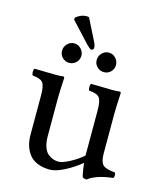

<svg xmlns="http://www.w3.org/2000/svg" viewBox="-112 -815 754 905"><g transform="rotate(15 265.5 -362.0)"><path d="M375 0Q368.2 -31.2 365.2 -63Q327.1 -31.7 285.9 -11Q244.6 9.8 216.8 9.8Q181.2 9.8 155 -1.5Q128.9 -12.7 114.5 -32.5Q100.1 -52.2 93.5 -75.4Q86.9 -98.6 86.9 -126V-317.9Q86.9 -365.2 74.5 -380.1Q62 -395 24.9 -397.9Q20.5 -402.3 20.5 -414.6Q20.5 -426.8 24.9 -431.2Q93.3 -429.2 127.9 -429.2Q153.3 -429.2 163.1 -431.2Q170.9 -431.2 170.9 -424.8Q167 -351.6 167 -321.8V-140.1Q167 -108.9 175 -86.9Q183.1 -64.9 196.3 -54.9Q209.5 -44.9 221.7 -41Q233.9 -37.1 247.1 -37.1Q265.6 -37.1 300.8 -55.7Q335.9 -74.2 362.8 -98.1V-124V-316.9Q362.8 -365.2 350.6 -380.4Q338.4 -395.5 300.8 -397.9Q296.4 -402.3 296.4 -414.6Q296.4 -426.8 300.8 -431.2Q369.1 -429.2 402.8 -429.2Q429.2 -429.2 439 -431.2Q446.8 -431.2 446.8 -424.8Q442.9 -351.6 442.9 -321.8V-129.9Q442.9 -91.3 456.5 -75.9Q470.2 -60.5 516.1 -57.1Q520.5 -52.7 520.5 -43.5Q520.5 -34.2 516.1 -29.8Q434.1 -20.5 397 9.8Q376.5 9.8 375 0ZM210 -731.9 263.2 -626Q271 -611.8 271 -597.2Q271 -594.2 267.1 -590.6Q263.2 -586.9 258.8 -586.9Q253.9 -586.9 235.8 -605L145 -703.1L146 -712.9Q170.4 -733.9 198.2 -733.9Q204.1 -733.9 210 -731.9ZM174.8 -595.2Q194.3 -595.2 208.3 -580.8Q222.2 -566.4 222.2 -546.9Q222.2 -527.3 208.3 -513.7Q194.3 -500 174.8 -500Q155.3 -500 141.6 -513.7Q127.9 -527.3 127.9 -546.9Q127.9 -566.4 141.8 -580.8Q155.8 -595.2 174.8 -595.2ZM344.2 -595.2Q363.3 -595.2 377.2 -580.8Q391.1 -566.4 391.1 -546.9Q391.1 -527.3 377.4 -513.7Q363.8 -500 344.2 -500Q324.7 -500 310.8 -513.7Q296.9 -527.3 296.9 -546.9Q296.9 -566.4 310.8 -580.8Q324.7 -595.2 344.2 -595.2Z"/></g></svg>

Font: Common Serif
Style: Regular
Weight: 400
Designer: Philipp H. Poll, Khaled Hosny
Foundry: Stefan Peev, Context Ltd.
Version: Version 1.026